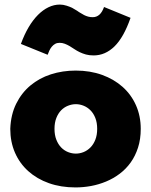

<svg xmlns="http://www.w3.org/2000/svg" viewBox="-20 -820 667 848"><path d="M243.2 -630.9Q231.9 -630.9 223.6 -626.2Q215.3 -621.6 209 -614Q202.6 -606.4 198.2 -596.9Q193.8 -587.4 190.4 -578.1L72.3 -626Q87.4 -667.5 106.4 -699.7Q125.5 -731.9 147.7 -754.2Q169.9 -776.4 194.3 -788.1Q218.8 -799.8 244.1 -799.8Q259.3 -799.8 274.7 -794.7Q290 -789.6 298.3 -785.6L321.3 -772Q322.3 -771 324.7 -769.5Q327.1 -768.1 330.6 -765.6L351.6 -753.4Q360.4 -749 369.4 -746.6Q378.4 -744.1 389.6 -744.1Q423.8 -744.1 439.5 -789.1L556.6 -741.2Q526.4 -654.8 485.6 -615Q444.8 -575.2 393.6 -575.2Q374.5 -575.2 359.6 -579.3Q344.7 -583.5 332 -589.6Q319.3 -595.7 308.6 -603Q297.9 -610.4 287.4 -616.5Q276.9 -622.6 266.1 -626.7Q255.4 -630.9 243.2 -630.9ZM220.7 -251Q220.7 -223.6 228.8 -203.1Q236.8 -182.6 250 -168.9Q263.2 -155.3 280.3 -148.4Q297.4 -141.6 314.9 -141.6Q332.5 -141.6 349.4 -148.4Q366.2 -155.3 379.6 -168.9Q393.1 -182.6 401.1 -203.1Q409.2 -223.6 409.2 -251Q409.2 -278.3 401.1 -298.8Q393.1 -319.3 379.6 -332.8Q366.2 -346.2 349.4 -353Q332.5 -359.9 314.9 -359.9Q297.4 -359.9 280.3 -353Q263.2 -346.2 250 -332.8Q236.8 -319.3 228.8 -298.8Q220.7 -278.3 220.7 -251ZM25.4 -251Q27.8 -314 51.5 -361.8Q75.2 -409.7 114.3 -442.4Q153.3 -475.1 204.8 -491.7Q256.3 -508.3 314.5 -508.3Q377.9 -508.3 430.7 -489.3Q483.4 -470.2 521.5 -436.3Q559.6 -402.3 580.6 -355Q601.6 -307.6 601.6 -251Q601.6 -205.1 589.6 -168Q577.6 -130.9 557.1 -102.3Q536.6 -73.7 508.8 -52.7Q481 -31.7 448.7 -18.3Q416.5 -4.9 382.1 1.5Q347.7 7.8 313.5 7.8Q249 7.8 196 -11Q143.1 -29.8 105 -64Q66.9 -98.1 46.1 -145.8Q25.4 -193.4 25.4 -251Z"/></svg>

Font: Paytone One
Style: Regular
Weight: 400
Designer: vernon adams
Foundry: vernon adams
Version: 1.000